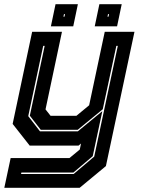

<svg xmlns="http://www.w3.org/2000/svg" viewBox="-40 -691 685 911"><path d="M101 0 20 -103 112.5 -540H254L176 -172L200 -141.5H322.5L383 -191.5L457 -540H598L462.5 97L338 200H-19.5L10.5 59H289.5L338.5 18.5L344.5 -10L332.5 0ZM60 134.5H309.5L407 52L519 -473.5H512L447.5 -172.5L328.5 -75H153.5L101.5 -142L172 -473.5H165L94 -140L149.5 -68H329.5L445.5 -163.5L400 50L308.5 127.5H61.5ZM409.5 -566 431.5 -671H537.5L515.5 -566ZM201.5 -566 223.5 -671H329.5L307.5 -566ZM261 -612H266L268.5 -624H263.5ZM470 -612H475L477.5 -624H472.5Z"/></svg>

Font: Tourney ExtraBold
Style: Italic
Weight: 800
Italic angle: -12°
Version: Version 1.015